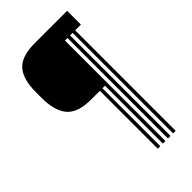

<svg xmlns="http://www.w3.org/2000/svg" viewBox="-269 -885 1069 1069"><g transform="rotate(-45 266.0 -350.0)"><path d="M44.6 -535.4Q44.2 -557.6 44.2 -578.7Q44.2 -599.8 44.6 -621.9Q49.2 -717.4 93.1 -758.7Q136.9 -800 233.3 -800H487.7V-691.3H442.6V100H422.4V-691.3H402.3V100H382.2V-691.3H362.1V100H342V-355.9H321.8V100H301.7V-355.9H233.3Q138 -355.9 94.3 -397.6Q50.5 -439.4 44.6 -535.4Z"/></g></svg>

Font: Big Shoulders Inline Display SC Thin
Style: Regular
Weight: 100
Designer: Patric King
Foundry: XO Type Co
Version: Version 2.002